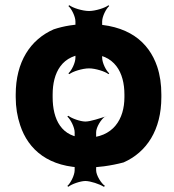

<svg xmlns="http://www.w3.org/2000/svg" viewBox="-20 -630 666 733"><path d="M370 -410V-548C370 -567 385 -597 397 -607L394 -610C382 -600 344 -588 320 -588C295 -588 257 -600 245 -610L241 -607C253 -597 268 -567 268 -548V-410C268 -390 253 -360 241 -350L245 -347C257 -357 295 -369 320 -369C344 -369 382 -357 394 -347L397 -350C385 -360 370 -390 370 -410ZM347 20V-125C347 -144 366 -175 381 -185L391 -188C361 -178 325 -166 306 -166C287 -166 253 -178 241 -188L237 -185C249 -175 265 -144 265 -125V20C265 39 249 70 237 80L241 83C253 73 287 61 306 61C325 61 361 73 376 83L381 80C366 70 347 39 347 20ZM40 -269V-259C40 -220 46 -185 57 -152C88 -58 166 10 308 10C349 10 404 3 452 -10C540 -49 596 -134 596 -259V-269C596 -308 591 -343 580 -376C548 -470 469 -538 317 -538C267 -538 224 -531 185 -518C96 -479 40 -394 40 -269ZM455 -269V-259C455 -176 413 -104 308 -104C214 -104 181 -175 181 -259V-269C181 -351 215 -424 317 -424C419 -424 455 -352 455 -269Z"/></svg>

Font: Asimov
Style: EdgeWide
Weight: 500
Designer: Google
Version: Version 2.000980: 2014